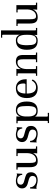

<svg xmlns="http://www.w3.org/2000/svg" viewBox="1412 -2182 1009 3874"><g transform="rotate(-90 1917.0 -245.5)"><path d="M44 -10 49 -142 75 -144Q75 -89 117.5 -53Q160 -17 220 -17Q260 -17 282 -37.5Q304 -58 304 -93Q304 -121 288 -139Q272 -157 234 -168L138 -195Q98 -207 75 -235.5Q52 -264 52 -306Q52 -361 93 -395.5Q134 -430 205 -430Q234 -430 272.5 -419Q311 -408 325 -408Q340 -408 353 -416L347 -302H325Q325 -342 293.5 -372.5Q262 -403 208 -403Q170 -403 148.5 -383Q127 -363 127 -332Q127 -283 189 -266L285 -239Q336 -225 357 -197.5Q378 -170 378 -126Q378 -61 332 -25.5Q286 10 212 10Q178 10 100 -12Q85 -16 73 -16Q53 -16 44 -10Z M864 -24 900 -26V0H758Q763 -12 763 -72V-85Q722 10 606 10Q539 10 509.5 -27Q480 -64 480 -148V-376Q480 -396 467 -396L431 -394V-420H566V-148Q566 -80 578 -51.5Q590 -23 627 -23Q684 -23 721 -66.5Q758 -110 763 -186L764 -375Q764 -396 752 -396L705 -394V-420H851V-43Q851 -24 864 -24ZM764 -220V-226Z M979 -10 984 -142 1010 -144Q1010 -89 1052.5 -53Q1095 -17 1155 -17Q1195 -17 1217 -37.5Q1239 -58 1239 -93Q1239 -121 1223 -139Q1207 -157 1169 -168L1073 -195Q1033 -207 1010 -235.5Q987 -264 987 -306Q987 -361 1028 -395.5Q1069 -430 1140 -430Q1169 -430 1207.5 -419Q1246 -408 1260 -408Q1275 -408 1288 -416L1282 -302H1260Q1260 -342 1228.5 -372.5Q1197 -403 1143 -403Q1105 -403 1083.5 -383Q1062 -363 1062 -332Q1062 -283 1124 -266L1220 -239Q1271 -225 1292 -197.5Q1313 -170 1313 -126Q1313 -61 1267 -25.5Q1221 10 1147 10Q1113 10 1035 -12Q1020 -16 1008 -16Q988 -16 979 -10Z M1633 -430Q1805 -430 1805 -209Q1805 -99 1758.5 -44.5Q1712 10 1615 10Q1530 10 1501 -43V195Q1501 215 1514 215L1576 213V239H1370V213L1402 215Q1415 214 1415 195V-376Q1415 -396 1402 -396L1366 -394V-420H1505Q1501 -395 1501 -369V-340Q1532 -430 1633 -430ZM1622 -403Q1566 -403 1534.5 -354.5Q1503 -306 1503 -226V-184Q1503 -17 1615 -17Q1672 -17 1693 -58Q1714 -99 1714 -209Q1714 -320 1695 -361.5Q1676 -403 1622 -403Z M2076 -430Q2155 -430 2203.5 -379.5Q2252 -329 2254 -241V-212H1966Q1966 -24 2092 -23Q2142 -23 2176.5 -48Q2211 -73 2227 -110L2250 -93Q2230 -45 2182.5 -17.5Q2135 10 2078 10Q1875 10 1875 -209Q1875 -318 1926 -374Q1977 -430 2076 -430ZM2076 -403Q2020 -403 1993.5 -357Q1967 -311 1967 -237H2149Q2169 -237 2169 -270Q2169 -338 2147.5 -370.5Q2126 -403 2076 -403Z M2757 -24 2794 -26V0H2599V-26L2645 -24Q2658 -27 2658 -43V-270Q2658 -341 2646 -369.5Q2634 -398 2591 -398Q2534 -398 2498.5 -349.5Q2463 -301 2460 -219V-43Q2460 -24 2473 -24L2519 -26V0H2324V-26L2361 -24Q2374 -27 2374 -43V-376Q2374 -393 2361 -396L2324 -394V-420H2465Q2460 -405 2460 -385V-330Q2481 -377 2520 -403.5Q2559 -430 2610 -430Q2681 -430 2712.5 -396.5Q2744 -363 2744 -288V-43Q2744 -24 2757 -24Z M2849 -209Q2849 -430 3038 -430Q3084 -430 3113.5 -407Q3143 -384 3153 -348V-687Q3153 -707 3140 -707L3094 -705V-730H3240V-43Q3240 -24 3253 -24L3290 -26V0H3146Q3148 -8 3148 -16V-38Q3148 -46 3149 -56L3150 -67Q3125 10 3039 10Q2937 10 2893 -43.5Q2849 -97 2849 -209ZM2941 -209Q2941 -101 2961.5 -59Q2982 -17 3039 -17Q3100 -17 3125.5 -57Q3151 -97 3151 -184V-226Q3151 -403 3038 -403Q2984 -403 2962.5 -353Q2941 -303 2941 -209Z M3763 -24 3799 -26V0H3657Q3662 -12 3662 -72V-85Q3621 10 3505 10Q3438 10 3408.5 -27Q3379 -64 3379 -148V-376Q3379 -396 3366 -396L3330 -394V-420H3465V-148Q3465 -80 3477 -51.5Q3489 -23 3526 -23Q3583 -23 3620 -66.5Q3657 -110 3662 -186L3663 -375Q3663 -396 3651 -396L3604 -394V-420H3750V-43Q3750 -24 3763 -24ZM3663 -220V-226Z"/></g></svg>

Font: Unna
Style: Regular
Weight: 400
Designer: Jorge de Buen U.
Foundry: Omnibus-Type
Version: Version 2.006;PS 002.006;hotconv 1.0.70;makeotf.lib2.5.58329